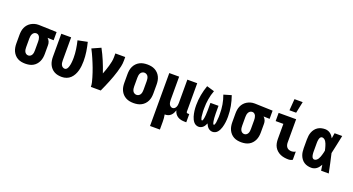

<svg xmlns="http://www.w3.org/2000/svg" viewBox="-57 -1525 4613 2506"><g transform="rotate(20 2250.0 -272.0)"><path d="M246 8Q219 8 192 3Q165 -2 141 -15Q117 -28 98.5 -48.5Q80 -69 68.5 -94Q57 -119 52.5 -146Q48 -173 48 -200V-320Q48 -346 52 -372Q56 -398 66.5 -422Q77 -446 94.5 -466Q112 -486 134.5 -499.5Q157 -513 182.5 -520.5Q208 -528 234 -528H250L491 -520V-406L406 -409Q415 -401 422.5 -390.5Q430 -380 435 -368.5Q440 -357 442 -344.5Q444 -332 444 -320V-200Q444 -173 439.5 -146Q435 -119 423.5 -94Q412 -69 393.5 -48.5Q375 -28 351 -15Q327 -2 300 3Q273 8 246 8ZM246 -106Q262 -106 275.5 -115Q289 -124 296 -138.5Q303 -153 305 -168.5Q307 -184 307 -200V-320Q307 -335 305 -350Q303 -365 297.5 -378.5Q292 -392 280.5 -402.5Q269 -413 254 -414H246Q230 -414 217 -404.5Q204 -395 197 -381Q190 -367 187.5 -351.5Q185 -336 185 -320V-200Q185 -184 187 -168.5Q189 -153 196 -138.5Q203 -124 216.5 -115Q230 -106 246 -106Z M754 8Q727 8 700 3Q673 -2 649 -15Q625 -28 606.5 -48.5Q588 -69 576.5 -94Q565 -119 560.5 -146Q556 -173 556 -200V-520H693V-200Q693 -184 695 -168.5Q697 -153 704 -138.5Q711 -124 724.5 -115Q738 -106 754 -106Q766 -106 776 -114.5Q786 -123 791.5 -134.5Q797 -146 800.5 -157.5Q804 -169 806.5 -181Q809 -193 810.5 -205.5Q812 -218 813 -230.5Q814 -243 814.5 -255Q815 -267 815 -280Q815 -338 806.5 -396.5Q798 -455 784 -512L917 -539Q933 -476 942.5 -412Q952 -348 952 -283Q952 -250 948.5 -217Q945 -184 936.5 -152Q928 -120 912.5 -90.5Q897 -61 873.5 -38Q850 -15 818.5 -3.5Q787 8 754 8Z M1156 0Q1156 -32 1148.5 -62.5Q1141 -93 1132 -123.5Q1123 -154 1113 -184Q1103 -214 1092 -243.5Q1081 -273 1069 -302Q1057 -331 1044.5 -360Q1032 -389 1018.5 -417.5Q1005 -446 990 -474L1111 -528Q1151 -454 1183.5 -376.5Q1216 -299 1243 -219Q1255 -249 1265.5 -279.5Q1276 -310 1285 -341Q1294 -372 1300.5 -404Q1307 -436 1307 -468V-520H1444V-468Q1444 -427 1435 -386.5Q1426 -346 1414 -306.5Q1402 -267 1388 -228Q1374 -189 1358.5 -151Q1343 -113 1326.5 -75Q1310 -37 1293 0Z M1750 8Q1722 8 1695 3Q1668 -2 1643.5 -15Q1619 -28 1600 -48Q1581 -68 1569 -93Q1557 -118 1552.5 -145Q1548 -172 1548 -200V-320Q1548 -348 1552.5 -375Q1557 -402 1569 -427Q1581 -452 1600 -472Q1619 -492 1643.5 -505Q1668 -518 1695 -523Q1722 -528 1750 -528Q1778 -528 1805 -523Q1832 -518 1856.5 -505Q1881 -492 1900 -472Q1919 -452 1931 -427Q1943 -402 1947.5 -375Q1952 -348 1952 -320V-200Q1952 -172 1947.5 -145Q1943 -118 1931 -93Q1919 -68 1900 -48Q1881 -28 1856.5 -15Q1832 -2 1805 3Q1778 8 1750 8ZM1750 -106Q1766 -106 1780.5 -114.5Q1795 -123 1802.5 -137.5Q1810 -152 1812.5 -168Q1815 -184 1815 -200V-320Q1815 -336 1812.5 -352Q1810 -368 1802.5 -382.5Q1795 -397 1780.5 -405.5Q1766 -414 1750 -414Q1734 -414 1719.5 -405.5Q1705 -397 1697.5 -382.5Q1690 -368 1687.5 -352Q1685 -336 1685 -320V-200Q1685 -184 1687.5 -168Q1690 -152 1697.5 -137.5Q1705 -123 1719.5 -114.5Q1734 -106 1750 -106Z M2056 215V-520H2193V-200Q2193 -185 2195 -169.5Q2197 -154 2203 -140Q2209 -126 2222 -116Q2235 -106 2250 -106Q2265 -106 2277 -115Q2289 -124 2295.5 -137.5Q2302 -151 2304.5 -165.5Q2307 -180 2307 -195V-520H2444V-126Q2444 -122 2445 -118Q2446 -114 2449 -111Q2452 -108 2456 -107Q2460 -106 2464 -106H2484V8H2464Q2439 8 2414 3.5Q2389 -1 2367 -14Q2345 -27 2330 -48Q2315 -69 2310 -94Q2303 -73 2293 -54.5Q2283 -36 2267.5 -21Q2252 -6 2231.5 1Q2211 8 2190 8H2184Q2189 32 2191 57Q2193 82 2193 107V215Z M2653 8Q2634 8 2616 -0.5Q2598 -9 2585.5 -24Q2573 -39 2564 -57Q2555 -75 2549.5 -93.5Q2544 -112 2540 -131Q2536 -150 2533.5 -169.5Q2531 -189 2530 -208.5Q2529 -228 2529 -247Q2529 -319 2542 -389.5Q2555 -460 2579 -528L2685 -497Q2662 -436 2651.5 -372.5Q2641 -309 2641 -245Q2641 -239 2641 -233Q2641 -227 2641 -221Q2641 -215 2641 -209Q2641 -203 2641.5 -197Q2642 -191 2642.5 -185Q2643 -179 2643.5 -173.5Q2644 -168 2644.5 -162Q2645 -156 2645.5 -150Q2646 -144 2646.5 -138Q2647 -132 2648 -126Q2649 -120 2650.5 -114.5Q2652 -109 2654 -103Q2656 -97 2658.5 -91Q2661 -85 2667 -85Q2674 -85 2677 -92Q2680 -99 2681.5 -105Q2683 -111 2684.5 -117.5Q2686 -124 2687 -130.5Q2688 -137 2688.5 -143.5Q2689 -150 2690 -156.5Q2691 -163 2691.5 -169.5Q2692 -176 2692 -182.5Q2692 -189 2692.5 -195.5Q2693 -202 2693 -208.5Q2693 -215 2693.5 -221.5Q2694 -228 2694 -234.5Q2694 -241 2694 -247.5Q2694 -254 2694 -260V-338H2806V-260Q2806 -254 2806 -247.5Q2806 -241 2806 -234.5Q2806 -228 2806.5 -221.5Q2807 -215 2807 -208.5Q2807 -202 2807.5 -195.5Q2808 -189 2808 -182.5Q2808 -176 2808.5 -169.5Q2809 -163 2810 -156.5Q2811 -150 2811.5 -143.5Q2812 -137 2813 -130.5Q2814 -124 2815.5 -117.5Q2817 -111 2818.5 -105Q2820 -99 2823 -92Q2826 -85 2833 -85Q2839 -85 2841.5 -91Q2844 -97 2846 -103Q2848 -109 2849.5 -114.5Q2851 -120 2852 -126Q2853 -132 2853.5 -138Q2854 -144 2854.5 -150Q2855 -156 2855.5 -162Q2856 -168 2856.5 -173.5Q2857 -179 2857.5 -185Q2858 -191 2858.5 -197Q2859 -203 2859 -209Q2859 -215 2859 -221Q2859 -227 2859 -233Q2859 -239 2859 -245Q2859 -309 2848.5 -372.5Q2838 -436 2815 -497L2921 -528Q2945 -460 2958 -389.5Q2971 -319 2971 -247Q2971 -228 2970 -208.5Q2969 -189 2966.5 -169.5Q2964 -150 2960 -131Q2956 -112 2950.5 -93.5Q2945 -75 2936 -57Q2927 -39 2914.5 -24Q2902 -9 2884 -0.5Q2866 8 2847 8Q2830 8 2814 1.5Q2798 -5 2786 -16.5Q2774 -28 2765 -43Q2756 -58 2750 -73Q2744 -58 2735 -43Q2726 -28 2714 -16.5Q2702 -5 2686 1.5Q2670 8 2653 8Z M3246 8Q3219 8 3192 3Q3165 -2 3141 -15Q3117 -28 3098.5 -48.5Q3080 -69 3068.5 -94Q3057 -119 3052.5 -146Q3048 -173 3048 -200V-320Q3048 -346 3052 -372Q3056 -398 3066.5 -422Q3077 -446 3094.5 -466Q3112 -486 3134.5 -499.5Q3157 -513 3182.5 -520.5Q3208 -528 3234 -528H3250L3491 -520V-406L3406 -409Q3415 -401 3422.5 -390.5Q3430 -380 3435 -368.5Q3440 -357 3442 -344.5Q3444 -332 3444 -320V-200Q3444 -173 3439.5 -146Q3435 -119 3423.5 -94Q3412 -69 3393.5 -48.5Q3375 -28 3351 -15Q3327 -2 3300 3Q3273 8 3246 8ZM3246 -106Q3262 -106 3275.5 -115Q3289 -124 3296 -138.5Q3303 -153 3305 -168.5Q3307 -184 3307 -200V-320Q3307 -335 3305 -350Q3303 -365 3297.5 -378.5Q3292 -392 3280.5 -402.5Q3269 -413 3254 -414H3246Q3230 -414 3217 -404.5Q3204 -395 3197 -381Q3190 -367 3187.5 -351.5Q3185 -336 3185 -320V-200Q3185 -184 3187 -168.5Q3189 -153 3196 -138.5Q3203 -124 3216.5 -115Q3230 -106 3246 -106Z M3901 8Q3873 8 3844.5 3.5Q3816 -1 3790.5 -12Q3765 -23 3743 -42Q3721 -61 3707 -85.5Q3693 -110 3687.5 -138.5Q3682 -167 3682 -195V-406H3575V-520H3818V-195Q3818 -178 3823 -161Q3828 -144 3839 -131Q3850 -118 3867 -112Q3884 -106 3901 -106Q3916 -106 3930.5 -110Q3945 -114 3958 -122V-8Q3945 0 3930.5 4Q3916 8 3901 8ZM3696 -600 3708 -759H3822L3789 -600Z M4219 8Q4193 8 4167.5 2Q4142 -4 4120 -18Q4098 -32 4082 -53Q4066 -74 4056.5 -98Q4047 -122 4043.5 -148Q4040 -174 4040 -200V-320Q4040 -346 4043.5 -372Q4047 -398 4056.5 -422Q4066 -446 4082 -467Q4098 -488 4120 -502Q4142 -516 4167.5 -522Q4193 -528 4219 -528Q4238 -528 4257 -522Q4276 -516 4291.5 -504.5Q4307 -493 4319 -477.5Q4331 -462 4340 -445Q4343 -464 4346 -482.5Q4349 -501 4352 -520H4458Q4444 -456 4431 -391.5Q4418 -327 4403 -263Q4419 -198 4432.5 -132Q4446 -66 4460 0H4354Q4351 -20 4348 -39.5Q4345 -59 4342 -79Q4332 -61 4320 -45Q4308 -29 4292.5 -17Q4277 -5 4258 1.5Q4239 8 4219 8ZM4219 -106Q4235 -106 4248.5 -116Q4262 -126 4271 -140Q4280 -154 4285.5 -169.5Q4291 -185 4296 -200.5Q4301 -216 4304.5 -231.5Q4308 -247 4311 -263Q4308 -279 4304 -294Q4300 -309 4295.5 -324Q4291 -339 4285 -354Q4279 -369 4270.5 -382Q4262 -395 4248.5 -404.5Q4235 -414 4219 -414Q4210 -414 4202 -408Q4194 -402 4189.5 -393.5Q4185 -385 4183 -376Q4181 -367 4179.5 -357.5Q4178 -348 4177.5 -338.5Q4177 -329 4177 -320V-200Q4177 -191 4177.5 -181.5Q4178 -172 4179.5 -162.5Q4181 -153 4183 -144Q4185 -135 4189.5 -126.5Q4194 -118 4202 -112Q4210 -106 4219 -106Z"/></g></svg>

Font: Iosevka Term Curly Heavy
Style: Regular
Weight: 900
Designer: Belleve Invis
Foundry: Belleve Invis
Version: Version 32.3.0